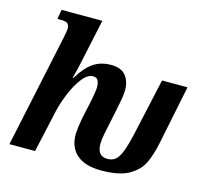

<svg xmlns="http://www.w3.org/2000/svg" viewBox="-109 -885 1094 1019"><g transform="rotate(15 438.0 -375.5)"><path d="M350 -143Q352 -179 361 -230L385 -341Q395 -394 395 -411Q395 -435 387.5 -449Q380 -463 360 -463Q330 -463 300.5 -424.5Q271 -386 249 -332Q227 -278 217 -234L165 0H24L156 -621Q164 -661 164 -671Q164 -692 154 -700Q144 -708 118 -708H98L107 -760H331L284 -540Q270 -471 257 -427H261Q298 -489 339 -517.5Q380 -546 437 -546Q493 -546 518 -515Q543 -484 543 -435Q543 -403 529 -341L525 -319L496 -180Q490 -152 490 -126Q490 -59 546 -59Q572 -59 589.5 -73Q607 -87 621 -122.5Q635 -158 650 -224L719 -536H859L794 -218Q779 -143 756 -96.5Q733 -50 680 -20.5Q627 9 530 9Q442 9 396 -30Q350 -69 350 -143Z"/></g></svg>

Font: Noto Serif Narrow
Style: Bold Italic
Weight: 700
Width: 4
Italic angle: -12°
Designer: Monotype Design Team
Foundry: Monotype Imaging Inc.
Version: Version 1.001